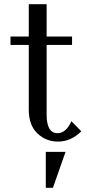

<svg xmlns="http://www.w3.org/2000/svg" viewBox="-20 -674 415 914"><path d="M117 -460H30V-500H117V-654H202V-500H323V-460H202V-128Q202 -40 254 -40Q294 -40 320 -97L367 -49Q318 0 256 0Q199 0 158 -39Q117 -78 117 -152ZM292 49 232 220H198V49Z"/></svg>

Font: Tenor Sans
Style: Regular
Weight: 400
Designer: Denis Masharov
Foundry: Denis Masharov
Version: Version 1.1